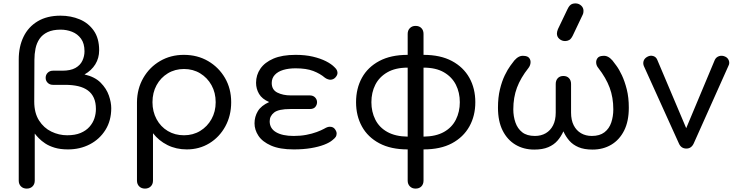

<svg xmlns="http://www.w3.org/2000/svg" viewBox="-20 -873 4312 1127"><path d="M137 234Q116 234 103 221Q90 208 90 187V-524Q90 -599 118 -657Q146 -715 201 -748Q256 -781 335 -781Q396 -781 447.5 -759.5Q499 -738 530.5 -693Q562 -648 562 -578Q562 -532 539.5 -495.5Q517 -459 476 -436Q537 -422 571 -387.5Q605 -353 619 -312.5Q633 -272 633 -238Q633 -165 599 -110.5Q565 -56 507.5 -26Q450 4 379 4Q334 4 301 -6Q268 -16 245.5 -31Q223 -46 208 -61.5Q193 -77 184 -89V187Q184 208 171 221Q158 234 137 234ZM374 -79Q421 -79 453 -92.5Q485 -106 505 -128.5Q525 -151 534 -178Q543 -205 543 -233Q543 -271 531 -298Q519 -325 496 -342Q473 -359 439.5 -367Q406 -375 362 -375H291Q272 -375 260 -387Q248 -399 248 -416Q248 -434 260 -446Q272 -458 291 -458H345Q394 -458 422.5 -474Q451 -490 463.5 -516.5Q476 -543 476 -572Q476 -618 455.5 -646Q435 -674 403 -686.5Q371 -699 336 -699Q290 -699 259.5 -684.5Q229 -670 212 -645Q195 -620 188.5 -588Q182 -556 182 -522L181 -277Q181 -210 209 -166Q237 -122 281.5 -100.5Q326 -79 374 -79Z M831 234Q810 234 797 221Q784 208 784 187V-274Q785 -353 821.5 -416Q858 -479 920 -515Q982 -551 1059 -551Q1139 -551 1201.5 -514.5Q1264 -478 1300.5 -415.5Q1337 -353 1337 -273Q1337 -194 1302.5 -131Q1268 -68 1209 -32Q1150 4 1076 4Q1014 4 963 -21.5Q912 -47 878 -91V187Q878 208 865 221Q852 234 831 234ZM1060 -79Q1113 -79 1155 -104.5Q1197 -130 1221.5 -174Q1246 -218 1246 -273Q1246 -329 1221.5 -373Q1197 -417 1155 -442.5Q1113 -468 1060 -468Q1007 -468 965 -442.5Q923 -417 899 -373Q875 -329 875 -273Q875 -218 899 -173.5Q923 -129 965 -104Q1007 -79 1060 -79Z M1704 4Q1622 4 1571 -18.5Q1520 -41 1497 -76Q1474 -111 1474 -149Q1474 -188 1493.5 -220.5Q1513 -253 1560 -274Q1518 -292 1500.5 -322Q1483 -352 1483 -387Q1483 -433 1508.5 -470Q1534 -507 1585 -529Q1636 -551 1715 -551Q1772 -551 1816.5 -540.5Q1861 -530 1893.5 -513.5Q1926 -497 1944 -478Q1955 -468 1958 -459.5Q1961 -451 1961 -445Q1961 -432 1949 -418.5Q1937 -405 1918 -405Q1913 -405 1904 -408Q1895 -411 1887 -417Q1859 -441 1818.5 -456.5Q1778 -472 1715 -472Q1674 -472 1642.5 -462.5Q1611 -453 1593 -433.5Q1575 -414 1575 -386Q1575 -346 1608 -329.5Q1641 -313 1686 -313H1798Q1818 -313 1829.5 -301Q1841 -289 1841 -273Q1841 -258 1831 -245.5Q1821 -233 1798 -233H1684Q1615 -233 1589 -212.5Q1563 -192 1563 -161Q1563 -119 1600.5 -97Q1638 -75 1704 -75Q1744 -75 1778 -81.5Q1812 -88 1839 -98Q1866 -108 1882 -117Q1894 -124 1901.5 -126.5Q1909 -129 1916 -129Q1936 -129 1946 -115Q1956 -101 1956 -90Q1956 -78 1951 -70Q1946 -62 1932 -51Q1915 -36 1882.5 -23.5Q1850 -11 1805 -3.5Q1760 4 1704 4Z M2466 4V-71Q2539 -72 2586 -98.5Q2633 -125 2656 -171Q2679 -217 2679 -273Q2679 -330 2656 -375.5Q2633 -421 2586 -448.5Q2539 -476 2466 -476V-551Q2565 -551 2632.5 -515Q2700 -479 2735 -416.5Q2770 -354 2770 -273Q2770 -193 2735 -130.5Q2700 -68 2633 -32Q2566 4 2466 4ZM2373 4Q2274 4 2206.5 -32Q2139 -68 2104.5 -130.5Q2070 -193 2070 -273Q2070 -354 2104.5 -416.5Q2139 -479 2206.5 -515Q2274 -551 2373 -551V-476Q2301 -476 2253.5 -448.5Q2206 -421 2183 -375.5Q2160 -330 2160 -273Q2160 -217 2183 -171Q2206 -125 2253.5 -98.5Q2301 -72 2373 -71ZM2419 234Q2399 234 2386 221Q2373 208 2373 187V-674Q2373 -695 2386 -708Q2399 -721 2419 -721Q2441 -721 2453.5 -708Q2466 -695 2466 -674V187Q2466 208 2453.5 221Q2441 234 2419 234Z M3116 5Q3054 5 3006 -23.5Q2958 -52 2930.5 -106.5Q2903 -161 2903 -241Q2903 -301 2914.5 -348.5Q2926 -396 2943 -431Q2960 -466 2976 -487.5Q2992 -509 2999 -518Q3012 -533 3026 -540Q3040 -547 3056 -545Q3078 -544 3087 -531.5Q3096 -519 3094 -503Q3092 -487 3082 -474Q3036 -416 3014.5 -358.5Q2993 -301 2993 -231Q2993 -190 3005.5 -154Q3018 -118 3045.5 -96.5Q3073 -75 3120 -75Q3156 -75 3183.5 -91Q3211 -107 3226.5 -137.5Q3242 -168 3242 -212V-380Q3242 -401 3254 -414Q3266 -427 3287 -427Q3308 -427 3320 -414Q3332 -401 3332 -380V-212Q3332 -168 3347.5 -137.5Q3363 -107 3390.5 -91Q3418 -75 3454 -75Q3500 -75 3528 -96.5Q3556 -118 3568 -154Q3580 -190 3580 -231Q3580 -301 3558.5 -358.5Q3537 -416 3492 -474Q3481 -487 3479.5 -503Q3478 -519 3487 -531.5Q3496 -544 3518 -545Q3534 -547 3548 -540Q3562 -533 3575 -518Q3582 -509 3598 -487.5Q3614 -466 3630.5 -431Q3647 -396 3659 -348.5Q3671 -301 3671 -241Q3671 -161 3643.5 -106.5Q3616 -52 3568 -23.5Q3520 5 3458 5Q3409 5 3376 -9Q3343 -23 3322 -47Q3301 -71 3287 -102Q3273 -71 3252 -47Q3231 -23 3198 -9Q3165 5 3116 5ZM3297 -632Q3278 -632 3263.5 -644.5Q3249 -657 3249 -676Q3249 -682 3250.5 -688Q3252 -694 3255 -702L3311 -819Q3320 -838 3330.5 -845.5Q3341 -853 3358 -853Q3377 -853 3391 -840.5Q3405 -828 3405 -809Q3405 -804 3404 -798Q3403 -792 3400 -786L3342 -664Q3332 -644 3321 -638Q3310 -632 3297 -632Z M4009 -1Q3978 -1 3965 -31L3759 -486Q3753 -502 3758.5 -517Q3764 -532 3782 -541Q3798 -549 3814.5 -544Q3831 -539 3838 -522L4031 -66H3985L4176 -522Q4184 -538 4201 -543.5Q4218 -549 4236 -541Q4252 -534 4258 -518Q4264 -502 4256 -487L4052 -31Q4038 -1 4009 -1Z"/></svg>

Font: Comfortaa SemiBold
Style: Regular
Weight: 600
Designer: Johan Aakerlund
Foundry: Johan Aakerlund
Version: Version 3.104; ttfautohint (v1.8.1.43-b0c9)